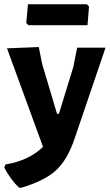

<svg xmlns="http://www.w3.org/2000/svg" viewBox="-38 -693 518 906"><path d="M372 -673 382 -662 375 -574H96L86 -585L94 -673ZM145 -471 161 -391 231 -156H240L308 -377L326 -468H460L314 -39Q280 62 225.5 111.5Q171 161 62 193L51 192Q12 154 -18 98L-12 83Q98 65 165 0L-5 -465Z"/></svg>

Font: Alegreya Sans SC ExtraBold
Style: Regular
Weight: 800
Designer: Juan Pablo del Peral
Foundry: Huerta Tipografica
Version: Version 2.007